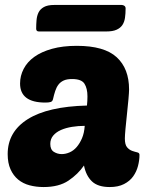

<svg xmlns="http://www.w3.org/2000/svg" viewBox="-20 -745 603 775"><path d="M11 -123Q11 -213 92 -264Q173 -315 331 -319Q332 -330 332.5 -337.5Q333 -345 333 -356Q333 -388 321 -407Q309 -426 271 -426Q250 -426 237 -420Q224 -414 216 -403.5Q208 -393 203 -378Q198 -363 194 -345Q192 -336 185 -333.5Q178 -331 163 -331Q61 -331 61 -408Q61 -439 75.5 -467Q90 -495 118.5 -515.5Q147 -536 190 -548Q233 -560 290 -560Q401 -560 451 -514Q501 -468 501 -384Q501 -373 498.5 -344.5Q496 -316 492.5 -284.5Q489 -253 486.5 -225Q484 -197 484 -186Q484 -161 493 -150.5Q502 -140 513.5 -136Q525 -132 534 -130Q543 -128 543 -120Q543 -98 537 -75Q531 -52 517.5 -33Q504 -14 480.5 -2Q457 10 423 10Q375 10 351 -13Q327 -36 319 -77Q295 -42 256.5 -16Q218 10 156 10Q126 10 99.5 3Q73 -4 53.5 -20Q34 -36 22.5 -61.5Q11 -87 11 -123ZM322 -237Q296 -237 271 -233Q246 -229 226.5 -220.5Q207 -212 195 -198Q183 -184 183 -164Q183 -141 197.5 -132Q212 -123 229 -123Q245 -123 261 -130Q277 -137 289.5 -151.5Q302 -166 311 -187Q320 -208 322 -237ZM137 -618Q126 -618 126 -629Q126 -647 127.5 -664Q129 -681 135.5 -694.5Q142 -708 157 -716.5Q172 -725 199 -725H471Q477 -725 482 -721.5Q487 -718 487 -711Q487 -690 484.5 -673Q482 -656 474 -644Q466 -632 450.5 -625Q435 -618 409 -618Z"/></svg>

Font: PoetsenOne
Style: Regular
Weight: 400
Designer: Rodrigo Fuenzalida, Pablo Impallari
Foundry: Pablo Impallari, Rodrigo Fuenzalida
Version: Version 1.000; ttfautohint (v0.8) -G 200 -r 50